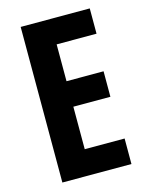

<svg xmlns="http://www.w3.org/2000/svg" viewBox="-109 -783 654 851"><g transform="rotate(-15 217.5 -357.0)"><path d="M387 0H70V-714H387V-598H204V-429H374V-312H204V-117H387Z"/></g></svg>

Font: Noto Sans Gujarati ExtraCondensed
Style: Bold
Weight: 700
Width: 2
Designer: Jelle Bosma - Monotype Design Team, Universal Thirst
Foundry: Monotype Imaging Inc.
Version: Version 2.106; ttfautohint (v1.8.4.7-5d5b)